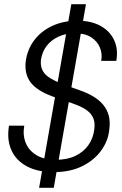

<svg xmlns="http://www.w3.org/2000/svg" viewBox="-20 -811 584 918"><path d="M167 87 321 -791H391L237 87ZM237 12Q161 12 109 -15.5Q57 -43 34.5 -93Q12 -143 23 -210H96Q88 -165 103 -128Q118 -91 154.5 -69Q191 -47 247 -47Q301 -47 340 -65.5Q379 -84 402.5 -117Q426 -150 431 -194Q435 -225 426 -246Q417 -267 398 -281.5Q379 -296 352 -307Q325 -318 294 -328Q263 -338 231 -350Q157 -377 126.5 -417Q96 -457 103 -518Q111 -575 143.5 -618.5Q176 -662 229.5 -687Q283 -712 351 -712Q416 -712 461 -687Q506 -662 526 -618.5Q546 -575 536 -520H464Q470 -554 457.5 -584Q445 -614 415.5 -633Q386 -652 338 -652Q295 -652 260 -636Q225 -620 203.5 -592Q182 -564 176 -527Q173 -500 180.5 -481Q188 -462 204.5 -448.5Q221 -435 245.5 -423.5Q270 -412 300 -401.5Q330 -391 365 -378Q399 -366 426.5 -349.5Q454 -333 473 -310.5Q492 -288 500 -258Q508 -228 502 -187Q496 -135 462.5 -89.5Q429 -44 372 -16Q315 12 237 12Z"/></svg>

Font: DM Sans 36pt Light
Style: Italic
Weight: 300
Italic angle: -10°
Designer: Colophon Foundry, Jonny Pinhorn
Foundry: Colophon Foundry
Version: Version 4.004;gftools[0.9.30]